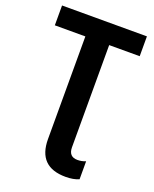

<svg xmlns="http://www.w3.org/2000/svg" viewBox="-171 -810 922 1146"><g transform="rotate(20 289.5 -237.0)"><path d="M365.2 61Q365.2 121.1 421.4 121.1Q448.2 121.1 473.1 110.8V225.1Q439 240.2 389.2 240.2Q213.9 240.2 213.9 64V-587.9H20V-713.9H559.1V-587.9H365.2Z"/></g></svg>

Font: NotoSans-Bold
Style: Bold
Weight: 700
Designer: Monotype Design team
Foundry: Monotype Imaging Inc.
Version: Version 1.04